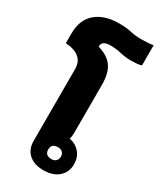

<svg xmlns="http://www.w3.org/2000/svg" viewBox="-224 -920 831 999"><g transform="rotate(30 191.5 -420.5)"><path d="M220 9Q164 9 132 -19.5Q100 -48 100 -99V-529Q100 -615 -9 -622V-679Q-9 -764 42.5 -807Q94 -850 180 -850Q225 -850 254 -843Q283 -836 319 -836Q336 -836 355.5 -837Q375 -838 392 -841V-720Q381 -716 363 -714.5Q345 -713 327 -713Q295 -713 264.5 -720.5Q234 -728 199 -728Q148 -728 148 -695V-692Q209 -674 235.5 -636Q262 -598 262 -529V-242Q262 -232 261 -222.5Q260 -213 257 -202Q295 -195 319 -167Q343 -139 343 -98Q343 -49 309.5 -20Q276 9 220 9ZM227 -62Q244 -62 254 -71.5Q264 -81 264 -98Q264 -114 254 -123.5Q244 -133 227 -133Q188 -133 188 -98Q188 -62 227 -62Z"/></g></svg>

Font: Noto Sans Thai Looped UI ExtraBold
Style: Regular
Weight: 800
Designer: Cadson Demak Team
Foundry: Cadson Demak Co., Ltd.
Version: Version 1.000